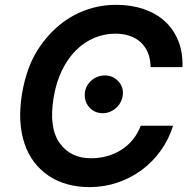

<svg xmlns="http://www.w3.org/2000/svg" viewBox="-20 -757 784 787"><path d="M70 -371.4Q79.9 -430.8 98.4 -479.6Q116.8 -528.4 145.6 -569.2Q173.3 -608.7 207.2 -639.9Q241.1 -671.2 280.2 -692.6Q319.2 -714.1 363.5 -725.7Q407.7 -737.2 456.3 -737.2Q517.8 -737.2 568.5 -720Q619.3 -702.8 655.4 -670.1Q691.4 -637.4 710.6 -590Q729.8 -542.6 728 -481.9H597.3Q596.9 -514.9 586.5 -540.3Q576 -565.7 557.2 -583.3Q538.4 -600.9 511.9 -609.9Q485.4 -619 453.1 -619Q407.3 -619 365.8 -601.4Q324.2 -583.8 290.7 -550.1Q257.1 -516.3 233.5 -467.5Q209.9 -418.7 199.6 -355.8Q179.7 -233.7 224.1 -171.2Q268.5 -108.3 353.3 -108.3Q387.1 -108.3 418.7 -117Q450.3 -125.7 476.9 -142.6Q503.6 -159.4 524.1 -184.3Q544.7 -209.2 556.8 -241.5H689.3Q671.9 -185.4 638.5 -139Q605.1 -92.7 560.2 -59.7Q515.3 -26.6 460.9 -8.3Q406.6 9.9 347.3 9.9Q249.3 9.9 180.4 -35.9Q146 -58.9 120.7 -91.8Q95.5 -124.6 81 -166.9Q66.4 -209.2 63.4 -260.3Q60.4 -311.4 70 -371.4ZM327.4 -371.1Q328.1 -387.4 335 -401.5Q342 -415.5 353.2 -425.8Q364.3 -436.1 379.1 -441.9Q393.8 -447.8 409.8 -447.8Q441.8 -447.8 463.4 -425.4Q485.8 -402.7 483.7 -371.1Q482.6 -355.1 475.7 -340.9Q468.8 -326.7 457.6 -316.1Q446.4 -305.4 431.8 -299.2Q417.3 -293 401.3 -293Q368.6 -293 347.3 -315.7Q326 -338.8 327.4 -371.1Z"/></svg>

Font: Inter P Semi Bold
Style: Italic
Weight: 600
Italic angle: 9.39999°
Designer: Rasmus Andersson
Foundry: rsms
Version: Version 3.018;git-588b23468